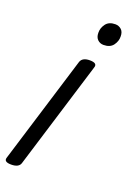

<svg xmlns="http://www.w3.org/2000/svg" viewBox="-222 -581 731 1036"><g transform="rotate(20 143.0 -63.0)"><path d="M190 -285Q235 -285 225 -257L35 362Q31 375 18 382Q5 389 -17 389Q-61 389 -52 362L138 -257Q143 -271 156 -278Q169 -285 190 -285ZM253 -515Q273 -515 287.5 -502Q302 -489 302 -463Q303 -436 285.5 -412Q268 -388 230 -388Q210 -388 196 -401.5Q182 -415 182 -440Q181 -467 198.5 -491Q216 -515 253 -515Z"/></g></svg>

Font: Playwrite DK Loopet
Style: Regular
Weight: 400
Designer: Veronika Burian, José Scaglione
Foundry: TypeTogether
Version: Version 1.002